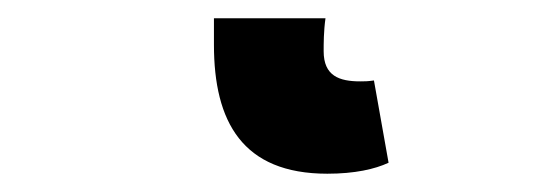

<svg xmlns="http://www.w3.org/2000/svg" viewBox="-20 32 600 210"><path d="M338 222C368 222 390 217 405 210L389 120C382 121 379 121 374 121C351 121 334 115 334 88C334 80 334 66 336 52H214V81C214 165 245 222 338 222Z"/></svg>

Font: Source Sans Pro Black
Style: Regular
Weight: 900
Designer: Paul D. Hunt
Foundry: Adobe Systems Incorporated
Version: Version 3.006;hotconv 1.0.111;makeotfexe 2.5.65597